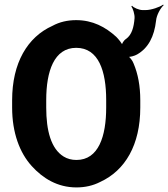

<svg xmlns="http://www.w3.org/2000/svg" viewBox="-20 -809 735 839"><path d="M579 -571C628 -599 654 -649 662 -719C664 -743 682 -775 695 -786L693 -789C679 -778 640 -765 617 -765H603C588 -765 564 -775 557 -784L554 -781C561 -772 569 -746 568 -730C565 -690 556 -657 531 -639C521 -633 511 -617 512 -609H516C515 -618 496 -640 488 -648C441 -691 385 -721 313 -721C275 -721 240 -713 209 -696C100 -647 33 -534 33 -371V-339C33 -229 66 -141 119 -83C167 -30 231 10 314 10C352 10 387 2 418 -14C527 -64 593 -176 593 -339V-371C593 -433 583 -486 564 -531C560 -543 546 -562 537 -565L536 -561C545 -558 569 -565 579 -571ZM314 -110C293 -110 274 -115 258 -125C203 -159 182 -238 182 -339V-372C182 -497 216 -600 313 -600C411 -600 444 -498 444 -372V-339C444 -214 411 -110 314 -110Z"/></svg>

Font: Asimov
Style: EdgeNar
Weight: 500
Designer: Google
Version: Version 2.000980: 2014